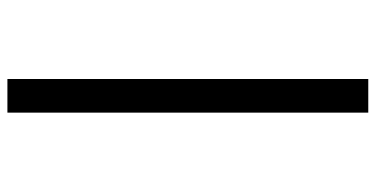

<svg xmlns="http://www.w3.org/2000/svg" viewBox="-274 -598 1038 531"><g transform="rotate(90 245.5 -333.0)"><path d="M199 -832V166H292V-832Z"/></g></svg>

Font: Noto Sans Devanagari UI SemiCondensed SemiBold
Style: Regular
Weight: 600
Width: 4
Designer: Jelle Bosma - Monotype Design Team
Foundry: Monotype Imaging Inc.
Version: Version 2.004